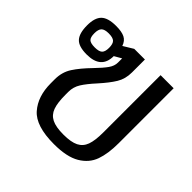

<svg xmlns="http://www.w3.org/2000/svg" viewBox="-145 -685 841 841"><g transform="rotate(45 275.5 -264.5)"><path d="M96 -164V-189Q96 -233 118 -267Q140 -301 181 -343Q211 -374 225.5 -394.5Q240 -415 240 -436V-462L207 -443Q207 -364 118 -364Q68 -364 48.5 -385.5Q29 -407 29 -456Q29 -503 50 -523.5Q71 -544 121 -544Q156 -544 175 -534.5Q194 -525 202 -501L248 -529H314V-449Q314 -409 295.5 -378.5Q277 -348 241 -308Q209 -273 193 -247.5Q177 -222 177 -192V-174Q177 -124 187 -96.5Q197 -69 222 -56.5Q247 -44 294 -44Q341 -44 366 -56.5Q391 -69 401 -96.5Q411 -124 411 -174V-529H492V-188Q492 -124 476.5 -80.5Q461 -37 417.5 -11Q374 15 294 15Q182 15 139 -34Q96 -83 96 -164ZM167 -454Q167 -479 157 -488.5Q147 -498 121 -498Q96 -498 86 -488Q76 -478 76 -454Q76 -429 85.5 -420Q95 -411 121 -411Q147 -411 157 -420.5Q167 -430 167 -454Z"/></g></svg>

Font: Pridi Light
Style: Regular
Weight: 300
Designer: Katatrad Team
Foundry: CadsonDemak
Version: Version 1.003